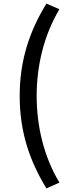

<svg xmlns="http://www.w3.org/2000/svg" viewBox="-20 -844 395 1063"><path d="M237 199 309 167C223 24 183 -145 183 -313C183 -480 223 -649 309 -793L237 -824C144 -673 89 -510 89 -313C89 -114 144 47 237 199Z"/></svg>

Font: DAIFUKU Sans JP Medium
Style: Regular
Weight: 500
Designer: Original font ‘Source Han Sans JP’ : Ryoko NISHIZUKA  (kana, bopomofo & ideographs); Paul D. Hunt (Latin, Greek & Cyrill
Foundry: Daifuku
Version: Version 1.000